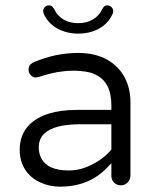

<svg xmlns="http://www.w3.org/2000/svg" viewBox="-20 -697 589 718"><path d="M272.5 -571.3Q327.1 -571.3 365.2 -599.6Q389.6 -618.2 401.4 -645.5Q403.3 -650.4 403.3 -655.3Q403.3 -664.1 397 -670.4Q390.6 -676.8 381.8 -676.8Q373 -676.8 369.1 -672.4Q365.2 -668 362.3 -663.1Q350.6 -637.7 327.1 -624Q303.7 -610.4 272.5 -610.4Q227.5 -610.4 200.2 -637.7Q189.5 -648.4 182.6 -663.1Q179.7 -668 175.8 -672.4Q171.9 -676.8 163.1 -676.8Q153.3 -676.8 147.5 -670.4Q141.6 -664.1 141.6 -657.2Q141.6 -650.4 143.6 -645.5Q159.2 -610.4 193.8 -590.8Q228.5 -571.3 272.5 -571.3ZM396.5 -86.9V-39.1Q396.5 -24.4 406.7 -14.2Q417 -3.9 431.6 -3.9Q446.3 -3.9 457 -14.6Q467.8 -25.4 467.8 -39.1V-315.4Q467.8 -366.2 446.3 -407.2Q424.8 -448.2 382.8 -472.7Q336.9 -499 272.5 -499Q187.5 -499 107.4 -464.8Q99.6 -460.9 94.7 -457Q86.9 -449.2 86.9 -436.5Q86.9 -423.8 95.2 -415.5Q103.5 -407.2 113.3 -407.2L125 -409.2Q175.8 -425.8 211.9 -429.7Q232.4 -432.6 250.5 -432.6Q268.6 -432.6 279.3 -431.6Q290 -430.7 299.8 -429.2Q309.6 -427.7 318.4 -425.3Q327.1 -422.9 335 -418.9Q396.5 -391.6 396.5 -302.7V-286.1H269.5Q145.5 -286.1 89.8 -230.5Q53.7 -194.3 53.7 -136.7Q53.7 -79.1 90.8 -42Q107.4 -25.4 128.9 -15.6Q164.1 1 204.1 1Q312.5 1 379.9 -69.3ZM237.3 -59.6Q158.2 -59.6 134.8 -104.5Q125 -122.1 125 -146.5Q125 -176.8 144.5 -196.3Q180.7 -232.4 281.2 -232.4H396.5V-137.7Q388.7 -129.9 383.8 -124Q357.4 -97.7 323.2 -81.1Q281.2 -59.6 237.3 -59.6Z"/></svg>

Font: FakePearl
Style: ExtraLight
Weight: 300
Version: Version 1.2